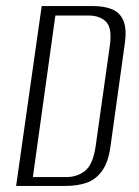

<svg xmlns="http://www.w3.org/2000/svg" viewBox="-20 -611 458 631"><path d="M33 0 117 -591H286Q324 -591 349.5 -580Q375 -569 386 -542Q397 -515 390 -467L343 -129Q336 -78 315.5 -49.5Q295 -21 265 -10.5Q235 0 197 0ZM88 -29H197Q234 -29 259.5 -49.5Q285 -70 294 -128L341 -461Q349 -519 328.5 -539.5Q308 -560 271 -560H162Z"/></svg>

Font: Alumni Sans Thin Light
Style: Italic
Weight: 300
Italic angle: -8°
Version: Version 1.016